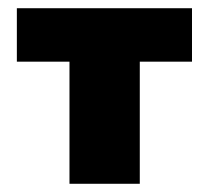

<svg xmlns="http://www.w3.org/2000/svg" viewBox="-20 -447 509 467"><path d="M149 0V-427H320V0ZM21 -297V-427H447V-297Z"/></svg>

Font: Ysabeau Infant Black
Style: Regular
Weight: 900
Designer: Christian Thalmann (Catharsis Fonts)
Version: Version 2.001;gftools[0.9.30]; featfreeze: ss01,ss02,lnum